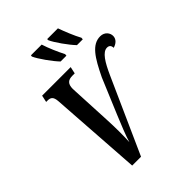

<svg xmlns="http://www.w3.org/2000/svg" viewBox="-261 -1078 1212 1212"><g transform="rotate(-45 345.0 -472.0)"><path d="M487 -784H539L540 -797C518 -837 493 -899 477 -944H381V-934C396 -899 452 -820 487 -784ZM341 -784H393L394 -797C373 -837 346 -899 332 -944H236L235 -934C250 -899 306 -820 341 -784ZM196 0H275L500 -502C536 -582 570 -639 610 -639C628 -639 639 -629 639 -608C668 -616 689 -635 690 -662C691 -690 669 -720 630 -720C556 -720 512 -649 454 -529L355 -293C332 -237 301 -163 288 -117C291 -178 291 -241 287 -322L274 -586C274 -592 273 -601 273 -607C273 -653 293 -668 331 -668H351L361 -714H106L96 -668H108C136 -668 151 -658 154 -617Z"/></g></svg>

Font: Noto Serif Condensed Semi
Style: Italic
Weight: 600
Width: 3
Italic angle: -12°
Designer: Monotype Design Team
Foundry: Monotype Imaging Inc.
Version: Version 1.901